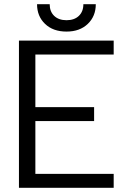

<svg xmlns="http://www.w3.org/2000/svg" viewBox="-20 -892 610 912"><path d="M156 -872H216Q216 -837 237.5 -816.5Q259 -796 296 -796Q333 -796 354.5 -816.5Q376 -837 376 -872H435Q435 -815 397 -778.5Q359 -742 296 -742Q232 -742 194 -778.5Q156 -815 156 -872ZM70 -699H520V-633H148V-383H427V-317H148V-66H520V0H70Z"/></svg>

Font: Prompt Light
Style: Regular
Weight: 300
Designer: Katatrad Team
Foundry: CadsonDemak
Version: Version 1.001